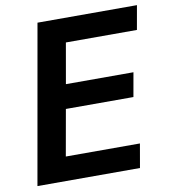

<svg xmlns="http://www.w3.org/2000/svg" viewBox="-82 -795 765 865"><g transform="rotate(-10 301.0 -362.5)"><path d="M147.5 -725H602.5L583 -615H258L225.5 -430H534.5L515 -320H206L168.5 -109H507.5L488.5 0H19.5Z"/></g></svg>

Font: JuliaMono
Style: Bold Italic
Weight: 700
Italic angle: -9°
Monospace: yes
Designer: cormullion
Foundry: corm
Version: Version 0.057; ttfautohint (v1.8.4)